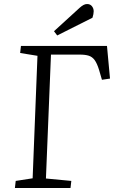

<svg xmlns="http://www.w3.org/2000/svg" viewBox="-20 -933 580 953"><path d="M58 -35 142 -48 166 -656 80 -670 84 -705H511L526 -543L486 -537L472 -585Q462 -618 450 -634.5Q438 -651 420.5 -656.5Q403 -662 376 -662H233L208 -47L334 -35L330 0H54ZM375 -894Q385 -903 394 -908Q403 -913 412 -913Q428 -913 436.5 -902Q445 -891 445 -877Q445 -871 443.5 -862.5Q442 -854 439 -845L264 -757L248 -778Z"/></svg>

Font: Literata 24pt Light
Style: Italic
Weight: 300
Italic angle: -2°
Designer: Latin by Veronika Burian and Jose Scaglione. Greek by Irene Vlachou. Cyrillic by Vera Evstafieva
Foundry: TypeTogether
Version: Version 3.103;gftools[0.9.29]